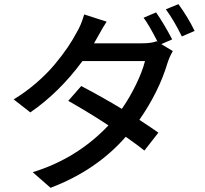

<svg xmlns="http://www.w3.org/2000/svg" viewBox="-20 -837 996 931"><path d="M814.9 -646 762.2 -623 817.9 -589.4Q801.3 -560.5 792 -530.8Q750.5 -392.1 655.8 -255.9Q719.2 -214.4 748 -193.8L680.2 -106.9Q656.2 -127 589.8 -173.8Q447.3 -10.7 225.1 73.7L138.7 -2Q354 -68.4 505.9 -229Q421.9 -284.7 311 -348.1L374 -419.9Q476.1 -366.2 570.8 -309.1Q609.4 -364.7 639.9 -427.7Q670.4 -490.7 683.1 -541H379.9Q267.1 -388.2 127 -292L46.4 -355Q105.5 -391.1 157 -435.8Q208.5 -480.5 245.6 -525.1Q282.7 -569.8 307.9 -606.9Q333 -644 352.1 -680.2Q373.5 -715.3 388.2 -767.1L497.1 -731.9Q488.8 -719.7 479.2 -703.4Q469.7 -687 460.2 -669.9Q450.7 -652.8 447.3 -647L436 -627H668Q714.8 -627 740.2 -637.2L744.1 -634.8Q702.6 -715.8 676.3 -751L736.8 -776.9Q774.4 -723.1 814.9 -646ZM784.2 -792 845.2 -816.9Q890.6 -754.9 923.8 -687L861.8 -660.2Q825.2 -735.4 784.2 -792Z"/></svg>

Font: Karasuma Gothic
Style: Regular
Weight: 500
Designer: Rasmus Andersson / Ryoko Nishizuka
Foundry: Genbu
Version: Version 1.00